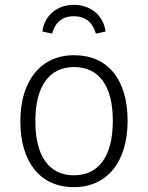

<svg xmlns="http://www.w3.org/2000/svg" viewBox="-20 -762 611 793"><path d="M285 -742C216 -742 164 -699 155 -632L195 -623C208 -670 238 -695 285 -695C332 -695 363 -670 376 -623L416 -632C407 -699 354 -742 285 -742ZM286 -534C149 -534 64 -429 64 -261C64 -93 146 11 285 11C423 11 507 -94 507 -263C507 -434 425 -534 286 -534ZM286 -485C387 -485 446 -410 446 -263C446 -113 385 -38 285 -38C185 -38 126 -114 126 -261C126 -411 187 -485 286 -485Z"/></svg>

Font: FiraGO Light
Style: Regular
Weight: 300
Designer: bBox Type
Foundry: bBox Type GmbH
Version: Version 1.001;PS 001.001;hotconv 1.0.88;makeotf.lib2.5.64775